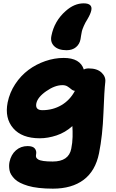

<svg xmlns="http://www.w3.org/2000/svg" viewBox="-20 -878 700 1154"><path d="M379.9 -576.2Q330.6 -576.2 305.7 -600.6Q280.8 -625 289.1 -663.1Q306.6 -752 375 -812Q426.3 -857.9 482.9 -857.9Q510.3 -857.9 521.7 -847.2Q533.2 -836.4 528.8 -815.9Q524.4 -794.4 505.9 -763.2Q492.2 -741.7 483.6 -721.7Q475.1 -701.7 472.4 -691.4Q469.7 -681.2 467.3 -663.8Q464.8 -646.5 463.9 -642.1Q458.5 -612.8 436.8 -594.5Q415 -576.2 379.9 -576.2ZM297.9 255.9Q252 255.9 213.6 251.5Q175.3 247.1 148.4 239Q121.6 231 101.1 220.7Q80.6 210.4 68.1 197.8Q55.7 185.1 47.6 172.1Q39.6 159.2 37.1 145Q34.7 130.9 34.7 119.1Q34.7 107.4 37.1 95.2Q46.4 51.3 75.7 25.6Q105 0 146 0Q177.7 0 189.5 14.9Q201.2 29.8 196.8 50.8Q194.8 60.5 197.3 67.4Q199.7 74.2 209.5 80.3Q219.2 86.4 241 89.6Q262.7 92.8 296.9 92.8Q393.1 92.8 408.2 16.1Q415.5 -19 416.3 -55.4Q417 -91.8 415 -120.1Q372.1 -81.5 320.1 -64.2Q268.1 -46.9 219.2 -46.9Q111.3 -46.9 59.3 -107.4Q7.3 -168 25.9 -262.2Q38.1 -321.8 71.5 -372.6Q105 -423.3 150.9 -457.5Q196.8 -491.7 252 -510.7Q307.1 -529.8 362.8 -529.8Q461.9 -529.8 483.9 -460Q493.7 -466.8 513.2 -466.8Q563.5 -466.8 590.1 -441.9Q616.7 -417 612.8 -384.8Q606.9 -335.9 601.8 -199.7Q596.7 -63.5 575.2 43Q553.7 149.4 482.9 202.6Q412.1 255.9 297.9 255.9ZM198.2 -255.9Q190.9 -215.8 234.9 -215.8Q297.4 -215.8 348.9 -245.8Q400.4 -275.9 430.2 -332Q418.5 -333 408.2 -341.8Q397.9 -350.6 385.7 -358.4Q373.5 -366.2 355 -366.2Q309.6 -366.2 257.6 -329.8Q205.6 -293.5 198.2 -255.9Z"/></svg>

Font: Shantell Sans Normal
Style: Italic
Weight: 800
Italic angle: -11.31°
Designer: Stephen Nixon, Anya Danilova, Shantell Martin
Foundry: Arrow Type
Version: Version 1.006;[559af2be0]